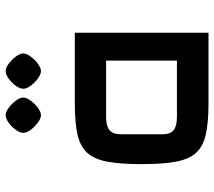

<svg xmlns="http://www.w3.org/2000/svg" viewBox="-59 -694 753 675"><g transform="rotate(-90 317.5 -356.5)"><path d="M291 0Q224 0 182 -9.5Q140 -19 117.5 -44Q95 -69 86.5 -115Q78 -161 78 -235Q78 -309 86.5 -355Q95 -401 117.5 -426Q140 -451 182 -460.5Q224 -470 291 -470H540V0ZM244 -111H442V-360H244Q212 -360 197.5 -348Q183 -336 183 -309V-161Q183 -134 197.5 -122.5Q212 -111 244 -111ZM250 -589Q239 -589 224.5 -599.5Q210 -610 199 -624.5Q188 -639 188 -651Q188 -663 198.5 -677.5Q209 -692 223.5 -702.5Q238 -713 250 -713Q262 -713 276 -702.5Q290 -692 301 -677.5Q312 -663 312 -651Q312 -640 301 -625Q290 -610 275.5 -599.5Q261 -589 250 -589ZM405 -589Q394 -589 379.5 -599.5Q365 -610 354 -624.5Q343 -639 343 -651Q343 -663 353.5 -677.5Q364 -692 378.5 -702.5Q393 -713 405 -713Q417 -713 431 -702.5Q445 -692 456 -677.5Q467 -663 467 -651Q467 -640 456 -625Q445 -610 430.5 -599.5Q416 -589 405 -589Z"/></g></svg>

Font: Changa ExtraLight Medium
Style: Regular
Weight: 500
Version: Version 3.002; ttfautohint (v1.8.2)